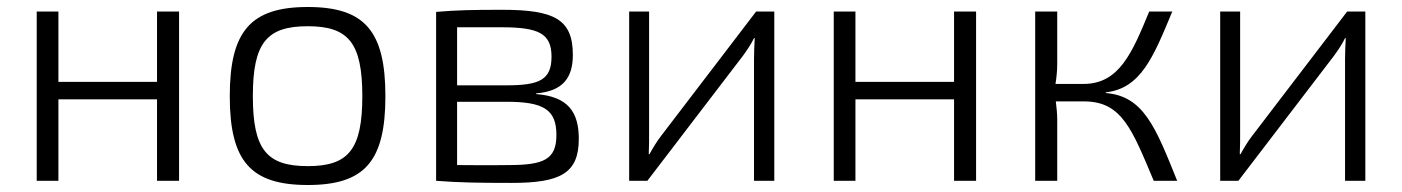

<svg xmlns="http://www.w3.org/2000/svg" viewBox="-20 -517 4009 549"><path d="M492 -484H429V-283H147V-484H85V0H147V-233H429V0H492Z M860 -497C697 -497 637 -428 637 -242C637 -56 697 12 860 12C1023 12 1082 -56 1082 -242C1082 -428 1023 -497 860 -497ZM860 -442C976 -442 1016 -395 1016 -242C1016 -89 976 -42 860 -42C743 -42 703 -89 703 -242C703 -395 743 -442 860 -442Z M1513 -250C1587 -256 1618 -292 1618 -360C1618 -462 1565 -489 1416 -489C1330 -489 1286 -488 1227 -483V0C1294 5 1344 6 1443 6C1582 6 1635 -21 1635 -120C1635 -197 1604 -241 1513 -248ZM1287 -273V-439H1414C1519 -439 1557 -422 1557 -355C1557 -289 1523 -273 1428 -273ZM1287 -226H1428C1534 -226 1571 -204 1571 -131C1571 -61 1535 -45 1434 -45C1375 -44 1323 -45 1287 -45Z M2194 0V-484H2142L1870 -128C1859 -114 1847 -94 1837 -76H1835C1836 -98 1836 -117 1836 -138V-484H1779V0H1831L2104 -357C2115 -372 2128 -391 2136 -408H2138C2137 -387 2136 -368 2136 -348V0Z M2771 -484H2708V-283H2426V-484H2364V0H2426V-233H2708V0H2771Z M3142 -253C3242 -264 3278 -354 3332 -484H3266C3217 -365 3180 -277 3078 -277H2998C3001 -296 3003 -314 3003 -334V-484H2940V0H3003V-176C3003 -192 3001 -210 2999 -227H3082C3188 -226 3217 -147 3279 0H3346C3284 -154 3250 -242 3142 -251Z M3884 0V-484H3832L3560 -128C3549 -114 3537 -94 3527 -76H3525C3526 -98 3526 -117 3526 -138V-484H3469V0H3521L3794 -357C3805 -372 3818 -391 3826 -408H3828C3827 -387 3826 -368 3826 -348V0Z"/></svg>

Font: SnT
Style: Regular
Weight: 300
Designer: Natanael Gama
Version: Version 1.001;PS 001.001;hotconv 1.0.70;makeotf.lib2.5.58329